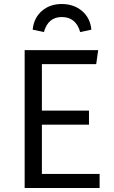

<svg xmlns="http://www.w3.org/2000/svg" viewBox="-20 -938 570 958"><path d="M288 -918Q348 -918 389 -883.5Q430 -849 436 -790L380 -778Q359 -853 288 -853Q220 -853 199 -778L143 -790Q149 -849 189 -883.5Q229 -918 288 -918ZM470 -688 460 -618H189V-386H424V-316H189V-70H477V0H103V-688Z"/></svg>

Font: FiraGO Book
Style: Regular
Weight: 350
Designer: bBox Type
Foundry: bBox Type GmbH
Version: Version 1.001;PS 001.001;hotconv 1.0.88;makeotf.lib2.5.64775